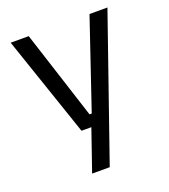

<svg xmlns="http://www.w3.org/2000/svg" viewBox="-124 -578 741 840"><g transform="rotate(-20 247.0 -158.0)"><path d="M285.5 -75.5 243 -57 389 -488H472.5L243 172H161L238 -51L273.5 -20H181.5L22 -488H106L239 -75.5Z"/></g></svg>

Font: Anek Tamil
Style: Regular
Weight: 400
Designer: Aadarsh Rajan (Tamil), Yesha Goshar (Latin)
Foundry: Ek Type
Version: Version 1.003